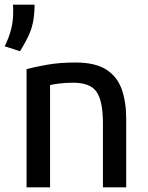

<svg xmlns="http://www.w3.org/2000/svg" viewBox="-22 -797 631 817"><path d="M91 0V-503Q125 -512 178 -521.5Q231 -531 300 -531Q383 -531 430 -501Q477 -471 496 -417Q515 -363 515 -292V0H416V-272Q416 -367 389 -406Q362 -445 290 -445Q257 -445 229.5 -441.5Q202 -438 191 -435V0ZM63 -579 -2 -600Q34 -672 34 -741Q34 -750 34 -760.5Q34 -771 33 -777H125Q125 -772 125 -764Q125 -756 124 -747Q121 -695 104.5 -656.5Q88 -618 63 -579Z"/></svg>

Font: Ubuntu Sans Medium
Style: Regular
Weight: 500
Designer: Dalton Maag Ltd
Foundry: Dalton Maag Ltd
Version: Version 1.006; ttfautohint (v1.8.4.7-5d5b)